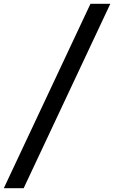

<svg xmlns="http://www.w3.org/2000/svg" viewBox="-49 -843 598 1006"><path d="M-29 143 425 -823H529L75 143Z"/></svg>

Font: iosevka_custom_sans_ss08 SmBd
Style: Italic
Weight: 600
Italic angle: -10°
Designer: Belleve Invis
Foundry: Belleve Invis
Version: Version 10.3.0; ttfautohint (v1.8.3)